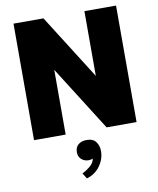

<svg xmlns="http://www.w3.org/2000/svg" viewBox="-102 -779 937 1136"><g transform="rotate(-10 366.0 -211.5)"><path d="M58 -700H238L484 -311V-700H674V0H494L248 -389V0H58ZM306 244Q332 231 355.5 211Q379 191 381 166Q380 169 371.5 171Q363 173 354 173Q331 173 313 157.5Q295 142 295 114Q295 85 314 69Q333 53 364 53Q403 53 420 76.5Q437 100 437 132Q437 180 407 221.5Q377 263 327 277Z"/></g></svg>

Font: Moderustic ExtraBold
Style: Regular
Weight: 800
Designer: Tural Alisoy
Foundry: TAFT Foundry
Version: Version 2.120